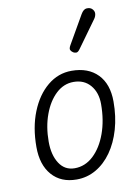

<svg xmlns="http://www.w3.org/2000/svg" viewBox="-87 -838 656 900"><g transform="rotate(-10 240.5 -388.0)"><path d="M204.5 3Q130 3 87.2 -45.8Q44.5 -94.5 44.5 -179.5Q44.5 -273 73.8 -346Q103 -419 153.8 -461Q204.5 -503 268.5 -503Q347.5 -503 392.5 -456.8Q437.5 -410.5 437.5 -327Q437.5 -255.5 420 -195.2Q402.5 -135 371 -90.5Q339.5 -46 297 -21.5Q254.5 3 204.5 3ZM105.5 -194Q105.5 -130.5 131.5 -90.5Q157.5 -50.5 204.5 -50.5Q254.5 -50.5 293.8 -87.2Q333 -124 355.5 -186.2Q378 -248.5 378 -325.5Q378 -380.5 348.5 -415.2Q319 -450 268.5 -450Q221.5 -450 184.8 -415.5Q148 -381 126.8 -323Q105.5 -265 105.5 -194ZM291.5 -587Q283.5 -592 279.5 -599.5Q275.5 -607 284.5 -622.5L361.5 -756.5Q374 -778 389.2 -778.8Q404.5 -779.5 413.5 -772Q425 -761.5 424.5 -748.8Q424 -736 415.5 -724L323 -596Q314 -583.5 306.2 -583.2Q298.5 -583 291.5 -587Z"/></g></svg>

Font: Edu VIC WA NT Hand
Style: Regular
Weight: 400
Designer: Tina and Corey Anderson, Eben Sorkin, Mirko Velimirovic
Foundry: Google for Education
Version: Version 1.000